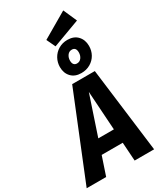

<svg xmlns="http://www.w3.org/2000/svg" viewBox="-331 -1273 1147 1366"><g transform="rotate(-30 242.5 -589.5)"><path d="M346 0 336 -152H163L112 0H-48L233 -693H419L506 0ZM201 -266H329L308 -586ZM473 -869Q473 -830 455 -798Q437 -766 404.5 -747Q372 -728 330 -728Q278 -728 248 -759.5Q218 -791 218 -841Q218 -879 236 -911.5Q254 -944 286.5 -963.5Q319 -983 360 -983Q413 -983 443 -951Q473 -919 473 -869ZM303 -845Q303 -824 312 -813.5Q321 -803 337 -803Q360 -803 373.5 -821.5Q387 -840 387 -865Q387 -907 353 -907Q330 -907 316.5 -888.5Q303 -870 303 -845ZM440 -1179 489 -1068 265 -985 231 -1057Z"/></g></svg>

Font: Fira Sans Condensed
Style: Bold Italic
Weight: 700
Width: 3
Italic angle: -8°
Designer: Carrois Corporate & Edenspiekermann AG
Foundry: Carrois Corporate GbR & Edenspiekermann AG
Version: Version 4.203